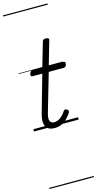

<svg xmlns="http://www.w3.org/2000/svg" viewBox="-213 -1061 832 1613"><g transform="rotate(-15 203.0 -255.0)"><path d="M175 17Q138 17 116.5 0Q95 -17 91.5 -52Q88 -87 104 -139L193 -452H108Q98 -452 95 -458.5Q92 -465 95 -477Q99 -489 104.5 -494.5Q110 -500 121 -500H206L267 -710Q270 -721 276.5 -725.5Q283 -730 297 -730Q313 -730 319.5 -724Q326 -718 322 -707L262 -500H391Q402 -500 404.5 -494Q407 -488 404 -476Q401 -463 395 -457.5Q389 -452 378 -452H249L154 -125Q139 -75 148.5 -53Q158 -31 184 -31Q215 -31 241.5 -52Q268 -73 285 -101Q290 -108 297.5 -110.5Q305 -113 315 -107Q325 -101 326.5 -93.5Q328 -86 324 -78Q309 -54 288 -32Q267 -10 239 3.5Q211 17 175 17ZM0 490H388V500H0ZM0 -20H388V0H0ZM0 -505H388V-500H0ZM0 -1010H388V-1000H0Z"/></g></svg>

Font: Playwrite TZ Guides
Style: Regular
Weight: 400
Designer: Veronika Burian, José Scaglione
Foundry: TypeTogether
Version: Version 1.003